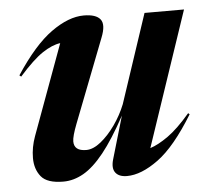

<svg xmlns="http://www.w3.org/2000/svg" viewBox="-44 -567 668 625"><g transform="rotate(-5 290.0 -254.5)"><path d="M306 -45.5 347 -185.5Q306.5 -111 272 -68Q237.5 -25 205 -6.5Q172.5 12 139 12Q86 12 66.2 -12.2Q46.5 -36.5 46.5 -73Q46.5 -108 59.5 -143.5L167.5 -438Q141 -434.5 109.2 -413.5Q77.5 -392.5 31.5 -340.5L26 -345Q88 -439.5 145 -480.2Q202 -521 251.5 -521Q291.5 -521 305.5 -503.2Q319.5 -485.5 303 -444L197.5 -172Q182 -132 182 -115.5Q182 -84 222 -84Q244.5 -84 269.5 -104Q294.5 -124 316.8 -155.5Q339 -187 353 -222L449.5 -512H578.5L430 -72Q455.5 -80 488.5 -103.2Q521.5 -126.5 562.5 -174.5L567 -170.5Q505.5 -70 449.5 -29Q393.5 12 346.5 12Q320.5 12 309.2 -2.8Q298 -17.5 306 -45.5Z"/></g></svg>

Font: Newsreader Display SemiBold
Style: Italic
Weight: 600
Italic angle: -17°
Designer: Hugues Gentile
Foundry: Production Type
Version: Version 1.001